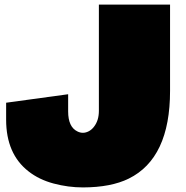

<svg xmlns="http://www.w3.org/2000/svg" viewBox="-20 -800 811 839"><path d="M342.8 19Q278.3 19 214.4 2Q150.4 -15.1 104.5 -51.3Q6.8 -127.4 6.8 -276.9V-351.1L277.8 -388.2V-313Q277.8 -245.1 318.4 -225.6Q330.1 -219.7 342.3 -219.7Q355 -219.7 368.2 -226.6Q380.9 -233.4 390.6 -246.1Q412.1 -273.4 412.1 -315.9V-779.8H723.1V-402.8Q723.1 -108.4 542.5 -19.5Q465.3 18.6 342.8 19Z"/></svg>

Font: Fz Rammetto One
Style: Regular
Weight: 400
Designer: Vernon Adams
Foundry: Vernon Adams
Version: Vit hóa bi c Thuy @ FontZin.Com